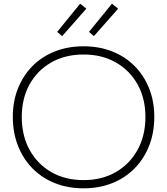

<svg xmlns="http://www.w3.org/2000/svg" viewBox="-20 -1012 906 1041"><path d="M433 9Q348 9 277.8 -19Q207.5 -47 156.5 -98.8Q105.5 -150.5 77.5 -221.5Q49.5 -292.5 49.5 -378Q49.5 -462.5 77.5 -532.8Q105.5 -603 156.5 -654.2Q207.5 -705.5 277.8 -733.2Q348 -761 433 -761Q518 -761 588.2 -733.2Q658.5 -705.5 709.5 -654.2Q760.5 -603 788.5 -532.8Q816.5 -462.5 816.5 -378Q816.5 -292.5 788.5 -221.5Q760.5 -150.5 709.5 -98.8Q658.5 -47 588.2 -19Q518 9 433 9ZM433 -35.5Q532.5 -35.5 608 -79Q683.5 -122.5 726 -199.8Q768.5 -277 768.5 -378Q768.5 -478 726 -554.2Q683.5 -630.5 608 -673.5Q532.5 -716.5 433 -716.5Q333.5 -716.5 258 -673.5Q182.5 -630.5 140.2 -554.2Q98 -478 98 -378Q98 -277 140.2 -199.8Q182.5 -122.5 258 -79Q333.5 -35.5 433 -35.5ZM414.5 -992 448 -965 317 -816 290 -839ZM587 -992 620.5 -965 489 -816 462.5 -839Z"/></svg>

Font: Hepta Slab Light
Style: Regular
Weight: 300
Designer: Michael LaGattuta
Foundry: Michael LaGattuta
Version: Version 1.102